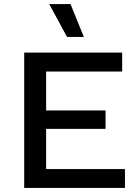

<svg xmlns="http://www.w3.org/2000/svg" viewBox="-20 -917 676 937"><path d="M324.2 -897 389.2 -736.8H307.1L220.2 -897ZM98.1 0V-660.2H576.2V-567.9H205.1V-377.9H495.1V-288.1H205.1V-91.8H589.8V0Z"/></svg>

Font: Work Sans Medium
Style: Regular
Weight: 500
Designer: Wei Huang
Foundry: Wei Huang
Version: Version 2.012